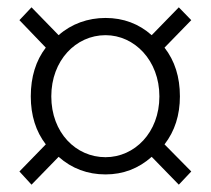

<svg xmlns="http://www.w3.org/2000/svg" viewBox="-20 -627 575 524"><path d="M66 -123 140 -199C176 -167 219 -151 268 -151C316 -151 358 -167 394 -199L468 -123L502 -159L429 -233C457 -269 471 -313 471 -364C471 -417 457 -461 429 -497L502 -572L468 -607L394 -531C359 -562 317 -578 268 -578C220 -578 175 -562 140 -531L66 -607L33 -572L105 -497C78 -462 64 -417 64 -364C64 -312 78 -268 105 -233L33 -159ZM268 -198C187 -198 120 -265 120 -364C120 -462 187 -531 268 -531C347 -531 415 -462 415 -364C415 -265 347 -198 268 -198Z"/></svg>

Font: Spoqa Han Sans Neo Light
Style: Regular
Weight: 300
Designer: [Spoqa Han Sans Neo] Dong-huui Kim ___ Younghwa Kang ___ Yujin Lee ___ [Noto Sans] Ryoko NISHIZUKA ____ (kana & ideograp
Foundry: Spoqa (http://www.spoqa-han-sans.com)
Version: Version 1.100;hotconv 1.0.109;makeotfexe 2.5.65596